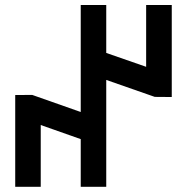

<svg xmlns="http://www.w3.org/2000/svg" viewBox="-20 -738 739 757"><path d="M556.2 -718.3H657.2V-355.5L590.3 -356L398.9 -422.9V-1.5H298.3V-189.5L140.6 -245.1V-1.5H40V-363.3L106.9 -363.8L298.3 -296.4V-718.3H398.9V-529.3L556.2 -474.6Z"/></svg>

Font: Kultigin
Style: Regular
Weight: 400
Designer: facebook.com/biligbitig
Foundry: facebook.com/biligbitig
Version: Version 1.0